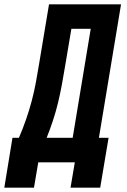

<svg xmlns="http://www.w3.org/2000/svg" viewBox="-69 -755 589 893"><path d="M-49 118 -11 -114H19Q37 -156 52 -199Q67 -242 78.5 -285.5Q90 -329 98 -372.5Q106 -416 113 -459L159 -735H494L391 -114H436L397 118H259L279 0H109L89 118ZM148 -114H269L353 -621H263L233 -443Q226 -401 218.5 -360Q211 -319 201 -277.5Q191 -236 177.5 -195Q164 -154 148 -114Z"/></svg>

Font: Iosevka SS04 Heavy
Style: Italic
Weight: 900
Italic angle: -9°
Monospace: yes
Designer: Belleve Invis
Foundry: Belleve Invis
Version: Version 19.0.0; ttfautohint (v1.8.4)